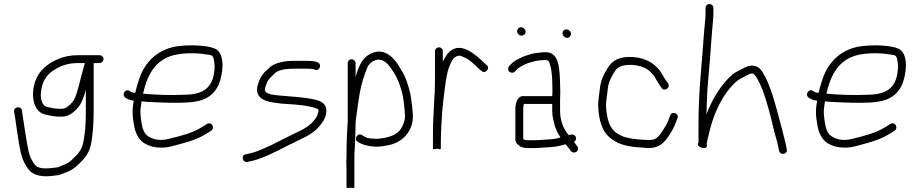

<svg xmlns="http://www.w3.org/2000/svg" viewBox="-20 -749 4566 953"><path d="M401 -436C392.2 -405.1 385.3 -379.2 376 -342C368 -311.2 357.2 -264.5 340 -243C327.8 -228.9 308.8 -209 286 -209C261.4 -207.6 235.3 -213.2 215 -218C186.7 -223.2 178.9 -263.6 184 -297C190.3 -344.1 209.9 -377.6 245 -399C275.1 -420.8 315.6 -436 366 -436ZM474 -475H366C330.9 -475 295.6 -468.2 269 -456C224.3 -438.1 183.7 -406.4 163.5 -366C131.4 -301.8 134.4 -195.6 206 -180C228.4 -175 259 -168.6 287 -170C324.2 -170 351.7 -196.2 370 -219C386.1 -237.9 397.8 -272.4 406 -303V-212C406 -158.4 405.5 -117.9 398 -69C392 -24.6 385.1 -9.1 365 16L337 44C323.8 57.2 307 66 289 72C272.8 77.8 270.8 83 252 83C235.3 85.2 224.4 87 208 87C185.5 87 161.5 82.6 151 66C129.7 35 123 14.8 114 -39C104.3 -92.9 100.1 -131.4 92 -178L89 -201C85.6 -224.5 46.8 -220.3 50 -195L54 -172C60.1 -125 66.4 -87.1 75 -32C84.9 25.4 94.5 53.8 118 87C136.4 114 168.1 126 209 126C225.4 126 238.5 124.4 255 122C278.6 120.7 282.5 115 302 109C342.9 95.4 366.5 71.2 394 42C419.3 11.9 429.6 -11.3 437 -64C443.2 -115 445 -156.2 445 -212V-436H474C484.6 -436 494 -445.4 494 -456C494 -466.6 484.6 -475 474 -475Z M690 -284C709.4 -371.4 744.8 -438.7 819.5 -468C866.7 -486.5 942.5 -488.8 1003 -479C1030.1 -475.7 1037.1 -474.7 1041 -455C1045.9 -430.7 1046.7 -419.7 1043 -390C1033.2 -314.7 989.1 -281 903 -279C830.5 -275.7 757.8 -277.5 690 -284ZM683 -246C697.7 -244 716.7 -242.7 740 -242C795.9 -239.2 845.3 -237.4 904 -240C990.8 -243.6 1038.2 -270.1 1066 -330C1084.5 -375.4 1097.9 -463.8 1061 -498C1042.3 -518.2 980.4 -522.8 939 -524C887.1 -524 842.9 -520.3 804.5 -504.5C758.1 -485.5 723.1 -455.7 696 -412C674.8 -377.3 662.2 -333 651 -288C647.7 -288.7 644.7 -289 642 -289C632.8 -290.3 629.6 -293 624 -297C603 -312 582.1 -280.7 601 -265C612.1 -258 622.4 -251.8 639 -250H644C634.5 -195.9 637.3 -173.8 646 -123C650.7 -97.7 659.3 -76.7 672 -60C699.9 -23.7 763.8 -5.1 833 -23C895.2 -39.5 950.1 -52.6 997 -81L1028 -100C1048.9 -114.9 1030.4 -146.8 1008 -134L977 -115C932.6 -88.4 882.2 -75.8 823 -61C793.7 -53 768 -52.3 746 -59C705.9 -70.6 692.5 -89.2 684 -130C676.9 -176.7 673.6 -193 682 -242C682 -242.7 682.3 -244 683 -246Z M1556 -440C1547.1 -442.2 1537.4 -446 1528 -446C1520 -446 1513.3 -446.3 1508 -447H1437C1390.3 -447 1343 -436.6 1319 -415C1314.3 -409.7 1309 -404.7 1303 -400C1288.2 -387.7 1272.9 -366.4 1266 -347C1260.6 -330.7 1254.6 -319.3 1256 -299C1261.8 -246.7 1321.1 -241.5 1375 -235C1420.3 -231.2 1478 -229.7 1517 -220C1532.6 -216.9 1552.5 -212.5 1561 -204C1561 -185.6 1552.9 -169.5 1542 -155C1519 -124.4 1484.2 -106 1441 -86C1395.4 -64.3 1361.7 -46.4 1323 -27C1288.5 -12.2 1256.7 5.1 1217 13L1200 17C1175 20.1 1182.4 58.1 1207 55L1224 51C1236 49 1248.3 45.7 1261 41C1334.7 15 1385.9 -16.7 1458 -51C1507.6 -73.5 1546.2 -95.1 1573 -132C1588.5 -152.1 1603.5 -178.8 1599 -208C1595.6 -242.4 1558.2 -252.4 1525 -258.5C1482.3 -266.4 1426.5 -270 1378 -274C1353.8 -276.1 1295 -279.1 1295 -302C1294.3 -306.7 1294.7 -310.3 1296 -313L1303 -334C1310.5 -356.6 1331.1 -372.1 1346 -387C1362.3 -403.3 1405 -408 1437 -408H1507C1515 -407.3 1521.7 -407 1527 -407C1532 -407 1539 -404.3 1544 -403C1565.8 -393.6 1580.3 -430.9 1556 -440Z M1706 -436V-142C1702.1 -90.7 1700 -39.3 1700 18V24C1699.3 36.7 1699 48.3 1699 59C1699.7 71 1700 82.7 1700 94V184L1719 183C1721.7 183 1739 184.9 1739 184V21C1740.2 -3.3 1741.5 -31.5 1743 -57C1743 -84.6 1745 -108.7 1745 -140C1745.7 -152 1747 -163.3 1749 -174C1753.4 -213.2 1759.5 -245.7 1765 -284C1774.9 -338.4 1786.9 -373.3 1804 -416C1813.7 -435.4 1831.7 -449.5 1856 -453C1866.6 -453 1881.1 -449.9 1889 -444C1912.1 -428.6 1930.1 -396.2 1945 -372C1959.6 -344.9 1972.8 -304.4 1980 -271L1984.5 -239.5C1987.4 -219.1 1988.4 -199.3 1990 -180C1992 -161.6 1985.9 -142.7 1980 -129C1964.6 -85.8 1923.1 -68.5 1871 -62C1852.9 -58.1 1835.1 -60.6 1817 -62C1798.9 -63.8 1787.6 -71.8 1776 -79C1753.6 -91.8 1734.8 -57.1 1756 -45C1779.6 -30.2 1804 -23.5 1842 -21C1864.4 -19.6 1891.6 -25.4 1911 -29C1979.4 -43.4 2035 -100.6 2029 -184C2024.7 -231.2 2020.9 -274.2 2009 -314L1996 -353C1983.8 -384.2 1974.9 -396.9 1959 -423C1936.6 -459.6 1891.8 -509.7 1831.5 -487.5C1779.1 -468.2 1760.9 -422.7 1745 -367V-436C1745 -446.6 1735.6 -455 1725 -455C1714.4 -455 1706 -446.6 1706 -436Z M2159 -514C2148.4 -514 2139 -505.6 2139 -495V-361C2139 -339.7 2138.7 -317.3 2138 -294C2136.3 -270.9 2134 -245.4 2134 -222C2131.8 -179.3 2129 -136.2 2129 -96V-10C2129 -5.7 2146.6 -10.5 2149 -11C2150.8 -10.5 2168 -5.9 2168 -10V-28C2168 -93.6 2171.9 -156.6 2177 -220L2179 -232C2179.7 -244.7 2181 -257.3 2183 -270C2188.4 -313.5 2193.8 -370.5 2207 -410C2213.4 -427.1 2220 -445.4 2230 -457C2233.3 -461.9 2246.9 -472 2254 -472C2263.1 -474.3 2269.9 -470.6 2278 -467C2311.3 -454.9 2335.7 -426.9 2360 -405L2370 -397C2388 -379 2415.6 -409.7 2396 -426L2386 -434C2373.4 -446.6 2357.7 -462 2343 -473C2319.1 -490.9 2288.3 -515 2248 -511C2209.4 -502.4 2194 -475 2178 -443V-495C2178 -505.6 2169.6 -514 2159 -514Z M2772 -584C2772 -572.7 2783.6 -561 2795 -561C2805.6 -561 2814 -570.4 2814 -581C2814 -592.3 2803.6 -603 2791.5 -603C2780.5 -603 2772 -594.9 2772 -584ZM2547 -594C2547 -581.8 2556.8 -572 2569 -572C2579.6 -572 2589 -580.4 2589 -591C2589 -602.3 2577.4 -614 2566 -614C2555.4 -614 2547 -604.6 2547 -594ZM2522 -388C2527.3 -388 2532 -390 2536 -394L2544 -402C2555.1 -416.8 2570.6 -419.7 2586 -430C2614.1 -442.1 2649.5 -451 2688 -451C2702.7 -451 2707.4 -441 2710 -428C2721.4 -393.9 2722 -336 2722 -290C2722 -284 2721.7 -278 2721 -272H2576C2548.4 -272 2538 -237.4 2538 -207V-56C2538 -46 2543.3 -36.7 2554 -28C2567.5 -16.7 2582 -14 2605 -14H2631C2658.6 -14 2670.1 -16.9 2702 -18C2735.5 -19.2 2758.6 -25.2 2784 -32C2785.1 -32 2786.9 -32.6 2788 -33C2795.3 -21.3 2805.9 -12.5 2813 0C2829.2 19.5 2858.9 0.7 2846 -22C2840.4 -29.8 2834.7 -37.4 2829 -45C2849.4 -55.2 2838 -86.7 2815 -81L2803 -78L2795 -88C2774.9 -114.8 2760 -152.3 2760 -198V-259C2760 -269.7 2760.3 -279.7 2761 -289C2761 -299.7 2760.7 -314 2760 -332C2757.4 -400.1 2758.8 -490 2689 -490C2670.1 -490 2659.4 -487.5 2644 -486C2627.8 -484.7 2604.4 -477.9 2591 -473C2575 -468.4 2564.6 -461.4 2552 -456C2536.8 -448.4 2527.2 -441.2 2515 -429L2507 -421C2503.7 -417 2502 -412.2 2502 -406.5C2502 -395.5 2511.2 -388 2522 -388ZM2721 -233V-198C2721 -169.6 2728.3 -148 2733 -127C2739.7 -104.5 2750.4 -84.3 2762 -67C2743.1 -60.7 2726.8 -58 2700 -57C2669.6 -54.8 2656.7 -53 2631 -53H2606C2598 -53 2591.3 -53.3 2586 -54C2583.2 -54.7 2579.6 -59 2577 -59V-209C2577 -214.3 2577.3 -218.7 2578 -222C2578 -225.3 2579 -229 2581 -233Z M3296 -336 3290 -344C3273.7 -363 3264.1 -390.9 3247 -408C3220.2 -438.2 3182.8 -459.6 3131 -465C3061.9 -472.3 3019.7 -452.9 2994 -408C2975.4 -376.1 2961.2 -349.8 2957 -305C2953.3 -269.4 2949 -256.1 2949 -221C2950.6 -187.8 2955.6 -152.5 2966 -127C2980.8 -82.7 3010.4 -58.3 3049 -39C3076.2 -27.1 3111.5 -20.3 3146 -18L3175 -16C3250.2 -6 3278.5 -40.7 3307 -86C3324.9 -115.5 3329.3 -126.3 3339 -153L3343 -163C3352.8 -186 3313 -200.2 3307 -176L3303 -166C3300.3 -159.3 3297.3 -151.7 3294 -143C3287.4 -127.1 3259.5 -83.5 3248 -72C3236.8 -60.8 3224.1 -54 3205 -54C3195.7 -54 3186.7 -54.3 3178 -55L3149 -57C3127.6 -58.5 3111.7 -61.1 3092 -66C3070.6 -70.3 3056.6 -78.8 3040 -89C3004.2 -112.9 2991.2 -163.8 2988 -221C2988 -253.9 2992.5 -266.2 2996 -301C2999 -339.6 3011.9 -361.8 3028 -389C3039.9 -410.4 3050.3 -416.1 3071 -423C3118.9 -434 3174.8 -421.8 3202 -398L3219 -381C3223.7 -376.3 3227 -372 3229 -368C3237.8 -352.2 3254 -325.3 3264 -312C3280.4 -292.3 3308.8 -313.5 3296 -336Z M3482 -710V-682C3482 -655 3477 -624.3 3475 -594C3465 -443.7 3447 -296 3447 -137V-42L3445 -38C3432.8 -17.7 3494.2 -0.8 3488.5 -29.5C3487.5 -34.5 3487.3 -37 3488 -37C3489.3 -45.7 3491.7 -56.3 3495 -69C3515.3 -165.3 3551.3 -250.5 3605 -314C3622.7 -333.2 3633.9 -347.5 3657 -359L3679 -371C3690.8 -376.4 3712.5 -393.6 3725 -378C3729.7 -373.3 3734.7 -366 3740 -356C3765.6 -310.5 3780.3 -258.7 3796.5 -202.5C3811 -152 3819.7 -103.4 3834 -57C3839.1 -41.6 3840.8 -26.5 3845 -11L3847 0C3853.3 25.1 3891.7 15.4 3885 -8L3883 -19C3877.7 -48.1 3870.2 -69.6 3864 -99C3849.6 -153.7 3830.7 -225.3 3814 -279C3801.9 -312.9 3790.3 -348.3 3774 -375C3762.3 -397.3 3750 -416 3726 -422C3707.9 -425.9 3690.4 -421.3 3679 -415C3659.7 -404 3632.3 -392.8 3615 -379C3558.2 -328.5 3516.5 -259.4 3486 -181C3486.7 -187 3487 -192.7 3487 -198C3488.3 -241.9 3489.9 -295.9 3494 -338C3500.7 -409.5 3508.9 -515.8 3514 -590.5C3516.1 -621.4 3521 -655.3 3521 -682V-710C3521 -720.6 3511.6 -729 3501 -729C3490.4 -729 3482 -720.6 3482 -710Z M4082 -284C4101.4 -371.4 4136.8 -438.7 4211.5 -468C4258.7 -486.5 4334.5 -488.8 4395 -479C4422.1 -475.7 4429.1 -474.7 4433 -455C4437.9 -430.7 4438.7 -419.7 4435 -390C4425.2 -314.7 4381.1 -281 4295 -279C4222.5 -275.7 4149.8 -277.5 4082 -284ZM4075 -246C4089.7 -244 4108.7 -242.7 4132 -242C4187.9 -239.2 4237.3 -237.4 4296 -240C4382.8 -243.6 4430.2 -270.1 4458 -330C4476.5 -375.4 4489.9 -463.8 4453 -498C4434.3 -518.2 4372.4 -522.8 4331 -524C4279.1 -524 4234.9 -520.3 4196.5 -504.5C4150.1 -485.5 4115.1 -455.7 4088 -412C4066.8 -377.3 4054.2 -333 4043 -288C4039.7 -288.7 4036.7 -289 4034 -289C4024.8 -290.3 4021.6 -293 4016 -297C3995 -312 3974.1 -280.7 3993 -265C4004.1 -258 4014.4 -251.8 4031 -250H4036C4026.5 -195.9 4029.3 -173.8 4038 -123C4042.7 -97.7 4051.3 -76.7 4064 -60C4091.9 -23.7 4155.8 -5.1 4225 -23C4287.2 -39.5 4342.1 -52.6 4389 -81L4420 -100C4440.9 -114.9 4422.4 -146.8 4400 -134L4369 -115C4324.6 -88.4 4274.2 -75.8 4215 -61C4185.7 -53 4160 -52.3 4138 -59C4097.9 -70.6 4084.5 -89.2 4076 -130C4068.9 -176.7 4065.6 -193 4074 -242C4074 -242.7 4074.3 -244 4075 -246Z"/></svg>

Font: Just Breathe
Style: Regular
Weight: 400
Foundry: Cannot Into Space Fonts
Version: Version 0.72